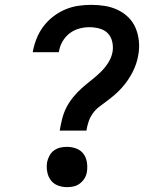

<svg xmlns="http://www.w3.org/2000/svg" viewBox="-20 -763 640 791"><path d="M226 -225Q230 -249 236 -273Q242 -297 253 -319Q264 -341 280.5 -361.5Q297 -382 316 -399Q335 -416 355.5 -432Q376 -448 394.5 -466Q413 -484 426.5 -505.5Q440 -527 444 -551Q447 -572 442 -592.5Q437 -613 423.5 -626.5Q410 -640 389.5 -645.5Q369 -651 348 -651Q327 -651 305.5 -645Q284 -639 266.5 -625.5Q249 -612 237.5 -592Q226 -572 223 -551L222 -548H115L116 -554Q121 -580 131.5 -606Q142 -632 159.5 -655Q177 -678 200 -695.5Q223 -713 249 -724Q275 -735 302 -739Q329 -743 356 -743Q385 -743 412.5 -738.5Q440 -734 464.5 -722.5Q489 -711 508.5 -692Q528 -673 538.5 -648Q549 -623 552 -595Q555 -567 550 -538Q547 -519 541 -501Q535 -483 526 -465.5Q517 -448 506 -432Q495 -416 481.5 -401Q468 -386 453 -373Q438 -360 422 -348Q406 -336 390 -324Q374 -312 362.5 -296Q351 -280 345 -262Q339 -244 336 -225ZM256 8Q236 8 218 1Q200 -6 189 -21Q178 -36 174.5 -55.5Q171 -75 174 -95Q177 -109 184 -122Q191 -135 203 -143.5Q215 -152 228.5 -155Q242 -158 256 -158Q276 -158 294.5 -151Q313 -144 324 -129Q335 -114 338 -94.5Q341 -75 338 -55Q336 -41 328.5 -28.5Q321 -16 309 -7Q297 2 283.5 5Q270 8 256 8Z"/></svg>

Font: Iosevka Aile Semibold
Style: Italic
Weight: 600
Italic angle: -9°
Designer: Belleve Invis
Foundry: Belleve Invis
Version: Version 31.1.0; ttfautohint (v1.8.4)